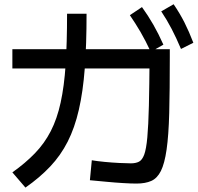

<svg xmlns="http://www.w3.org/2000/svg" viewBox="-20 -872 923 897"><path d="M400 -30 408.9 -123.3Q434.4 -118.9 469.4 -115.6Q504.4 -112.2 537.8 -110.6Q571.1 -108.9 591.1 -108.9Q614.4 -108.9 629.4 -116.7Q644.4 -124.4 653.9 -150Q663.3 -175.6 668.3 -230.6Q673.3 -285.6 675.6 -378.3Q677.8 -471.1 678.9 -613.3L727.8 -552.2H37.8V-642.2H773.3V-604.4Q773.3 -448.9 770.6 -343.9Q767.8 -238.9 758.3 -173.3Q748.9 -107.8 731.7 -73.3Q714.4 -38.9 686.7 -26.7Q658.9 -14.4 617.8 -14.4Q592.2 -14.4 555 -16.7Q517.8 -18.9 477.2 -22.8Q436.7 -26.7 400 -30ZM37.8 -66.7Q98.9 -110 143.3 -156.1Q187.8 -202.2 217.2 -259.4Q246.7 -316.7 263.3 -392.8Q280 -468.9 286.7 -570Q293.3 -671.1 293.3 -807.8H384.4Q384.4 -663.3 376.1 -553.3Q367.8 -443.3 348.3 -358.9Q328.9 -274.4 296.1 -210Q263.3 -145.6 214.4 -93.9Q165.6 -42.2 98.9 4.4ZM684.4 -630Q660 -682.2 636.7 -722.2Q613.3 -762.2 586.7 -801.1L643.3 -838.9Q672.2 -798.9 696.7 -756.1Q721.1 -713.3 743.3 -663.3ZM825.6 -643.3Q803.3 -695.6 781.7 -737.2Q760 -778.9 733.3 -818.9L791.1 -852.2Q820 -810 841.7 -767.2Q863.3 -724.4 883.3 -672.2Z"/></svg>

Font: Paperlogy 5 Medium
Style: Regular
Weight: 500
Designer: redesigned by Lee Juim, glyphs from Gmarket Sans & Montserrat
Foundry: PT&
Version: Version 1.001